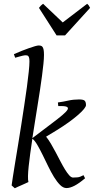

<svg xmlns="http://www.w3.org/2000/svg" viewBox="-20 -985 501 1025"><path d="M214.8 -691.9Q214.8 -672.9 211.9 -644.3Q209 -615.7 204.3 -580.1Q199.7 -544.4 193.4 -503.7Q187 -462.9 180.2 -419.9Q173.3 -377 166.3 -333Q159.2 -289.1 152.8 -247.6L257.8 -327.1Q291.5 -352.5 313 -370.6Q334.5 -388.7 340.6 -399.7Q346.7 -410.6 335.2 -415.3Q323.7 -419.9 291 -418.9L289.1 -438Q317.9 -441.9 344.5 -448Q371.1 -454.1 401.9 -454.1Q425.3 -454.1 432.1 -447.3Q439 -440.4 439 -423.8Q439 -416.5 428.5 -403.3Q418 -390.1 397.7 -372.3Q377.4 -354.5 348.6 -333.5Q319.8 -312.5 283.2 -290L226.1 -255.4Q238.8 -239.7 252 -217.5Q265.1 -195.3 277.8 -171.1Q290.5 -147 303 -123Q315.4 -99.1 327.1 -80.1Q338.9 -61 349.6 -49.1Q360.4 -37.1 370.1 -37.1Q381.3 -37.1 394.3 -38.3Q407.2 -39.6 425.8 -49.8L434.1 -33.2Q401.9 -5.9 377.7 6.6Q353.5 19 335 19Q317.4 19 300.8 2.4Q284.2 -14.2 268.3 -40Q252.4 -65.9 237.3 -97.2Q222.2 -128.4 207.8 -157.7Q193.4 -187 179.7 -210.7Q166 -234.4 152.8 -244.6Q146.5 -203.1 141.4 -165.5Q136.2 -127.9 133.1 -97.4Q129.9 -66.9 129.4 -45.2Q128.9 -23.4 131.8 -13.2Q125 -9.8 115 -5.4Q105 -1 94.7 3.7Q84.5 8.3 74.7 12.5Q64.9 16.6 59.1 20L42 4.9Q43.9 -9.3 48.8 -41.3Q53.7 -73.2 60.8 -116.5Q67.9 -159.7 76.4 -211.4Q85 -263.2 93.3 -316.9Q101.6 -370.6 109.6 -423.3Q117.7 -476.1 123.8 -521.5Q129.9 -566.9 133.5 -602.1Q137.2 -637.2 137.2 -655.8Q137.2 -668 135.7 -674.8Q134.3 -681.6 131.3 -685.1Q128.4 -688.5 124 -689.2Q119.6 -689.9 113.8 -689.9Q109.9 -689.9 101.1 -687.7Q92.3 -685.5 83.5 -683.1Q73.2 -680.2 61 -676.8L54.2 -695.8Q74.7 -705.1 95.7 -713.4Q116.7 -721.7 134.8 -728Q152.8 -734.4 166.5 -738.3Q180.2 -742.2 186 -742.2Q192.9 -742.2 198.2 -740.7Q203.6 -739.3 207.3 -734.1Q210.9 -729 212.9 -719Q214.8 -709 214.8 -691.9ZM327.1 -795.9H282.2L188 -942.9Q194.8 -952.1 198.7 -955.6Q202.6 -959 210 -964.8L314.9 -865.2L445.3 -964.8Q451.2 -959.5 453.9 -955.8Q456.5 -952.1 460.9 -942.9Z"/></svg>

Font: Gentium Plus Phon
Style: Italic
Weight: 400
Italic angle: -8°
Designer: J. Victor Gaultney, Annie Olsen, Iska Routamaa, Becca Hirsbrunner
Foundry: SIL International
Version: Version 5.000